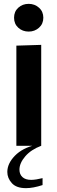

<svg xmlns="http://www.w3.org/2000/svg" viewBox="-20 -757 298 997"><path d="M129 -593Q97 -593 75 -613Q53 -633 53 -665Q53 -697 75 -717Q97 -737 129 -737Q160 -737 182.5 -717Q205 -697 205 -665Q205 -633 182.5 -613Q160 -593 129 -593ZM65 -520 194 -524V0H65ZM115 220Q65 220 41.5 194Q18 168 18 136Q18 92 57.5 51.5Q97 11 167 -5L194 0Q141 20 111 55Q81 90 81 124Q81 148 96.5 162.5Q112 177 142 177Q154 177 169.5 174.5Q185 172 201 168V204Q152 220 115 220Z"/></svg>

Font: Murecho Medium
Style: Regular
Weight: 500
Designer: Neil Summerour
Foundry: Positype
Version: Version 1.010; ttfautohint (v1.8.3)